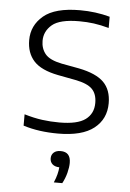

<svg xmlns="http://www.w3.org/2000/svg" viewBox="-55 -591 584 860"><g transform="rotate(5 237.5 -161.0)"><path d="M219.5 9.5Q176.5 9.5 138 4.2Q99.5 -1 63 -12.5V-63.5Q106.5 -50.5 144 -45.5Q181.5 -40.5 221 -40.5Q302.5 -40.5 338.2 -67Q374 -93.5 374 -141.5Q374 -182 352.2 -204Q330.5 -226 276 -236.5L197 -251.5Q120 -266.5 87.2 -302.8Q54.5 -339 54.5 -396.5Q54.5 -462.5 106.2 -506Q158 -549.5 270 -549.5Q340.5 -549.5 404.5 -532V-481.5Q368 -491.5 336.5 -495.8Q305 -500 271 -500Q183.5 -500 149 -470.8Q114.5 -441.5 114.5 -398.5Q114.5 -363.5 134.5 -339.2Q154.5 -315 209 -304L287.5 -289.5Q365.5 -274 399.8 -239.8Q434 -205.5 434 -145.5Q434 -74.5 380.8 -32.5Q327.5 9.5 219.5 9.5ZM220 229Q229 208 233.2 191.2Q237.5 174.5 238.5 159.5Q218.5 159 207.5 149Q196.5 139 196.5 122.5Q196.5 106.5 207.5 96.5Q218.5 86.5 238.5 86.5Q283.5 86.5 283.5 136Q283.5 155.5 277 180.8Q270.5 206 258 229Z"/></g></svg>

Font: Encode Sans SemiExpanded SemiExpanded Light
Style: Regular
Weight: 300
Width: 6
Designer: Multiple Designers
Foundry: Impallari Type
Version: Version 3.000; ttfautohint (v1.8.3) -l 8 -r 50 -G 200 -x 14 